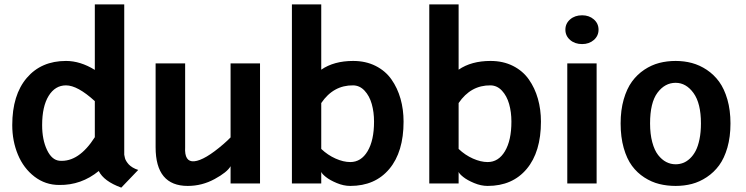

<svg xmlns="http://www.w3.org/2000/svg" viewBox="-20 -840 3417 879"><path d="M251 6.8Q187.5 6.8 137.7 -31.5Q87.9 -69.8 62 -132.1Q36.1 -194.3 36.1 -267.1Q36.1 -405.3 102.5 -483.2Q168.9 -561 282.2 -561Q347.7 -561 414.1 -520V-819.8H548.8V-139.2Q549.3 -138.7 548.8 -136Q548.3 -133.3 549.6 -127.7Q550.8 -122.1 552.2 -115.7Q553.7 -109.4 558.6 -101.6Q563.5 -93.8 569.8 -86.9Q576.2 -80.1 587.4 -73.2Q598.6 -66.4 612.8 -62L535.2 19Q455.1 -10.3 432.1 -57.1Q352.1 8.3 251 6.8ZM252.9 -104Q340.8 -97.2 414.1 -211.9V-377Q335 -449.2 282.2 -449.2Q232.4 -449.2 202.6 -400.9Q172.9 -352.5 172.9 -267.1Q172.9 -200.7 195.1 -153.8Q217.3 -106.9 252.9 -104Z M827.6 -166Q823.7 -97.7 869.1 -101.6Q917 -106 1003.4 -180.7Q1022.5 -197.3 1035.6 -210.9V-549.8H1170.4V0H1035.6V-79.1Q1020.5 -51.8 962.6 -20.3Q904.8 11.2 839.4 11.2Q692.4 11.2 692.4 -166V-549.8H827.6Z M1596.7 -561Q1654.3 -561 1699.5 -538.3Q1744.6 -515.6 1772.2 -476.3Q1799.8 -437 1813.7 -387.9Q1827.6 -338.9 1827.6 -283.2Q1827.6 -144.5 1762.5 -66.7Q1697.3 11.2 1583.5 11.2Q1553.2 11.2 1521.7 -2Q1490.2 -15.1 1471.9 -29.8Q1453.6 -44.4 1450.7 -53.2V0H1316.4V-819.8H1450.7V-521Q1508.8 -561 1596.7 -561ZM1596.7 -449.2Q1506.3 -450.2 1450.7 -368.2V-158.2Q1480.5 -129.9 1516.4 -114Q1552.2 -98.1 1583.5 -98.1Q1633.3 -98.1 1662.8 -147.7Q1692.4 -197.3 1692.4 -283.2Q1692.4 -327.1 1681.9 -364Q1671.4 -400.9 1649.2 -424.8Q1627 -448.7 1596.7 -449.2Z M2225.6 -561Q2283.2 -561 2328.4 -538.3Q2373.5 -515.6 2401.1 -476.3Q2428.7 -437 2442.6 -387.9Q2456.5 -338.9 2456.5 -283.2Q2456.5 -144.5 2391.4 -66.7Q2326.2 11.2 2212.4 11.2Q2182.1 11.2 2150.6 -2Q2119.1 -15.1 2100.8 -29.8Q2082.5 -44.4 2079.6 -53.2V0H1945.3V-819.8H2079.6V-521Q2137.7 -561 2225.6 -561ZM2225.6 -449.2Q2135.3 -450.2 2079.6 -368.2V-158.2Q2109.4 -129.9 2145.3 -114Q2181.2 -98.1 2212.4 -98.1Q2262.2 -98.1 2291.7 -147.7Q2321.3 -197.3 2321.3 -283.2Q2321.3 -327.1 2310.8 -364Q2300.3 -400.9 2278.1 -424.8Q2255.9 -448.7 2225.6 -449.2Z M2577.1 -549.8H2711.4V0H2577.1ZM2645 -770Q2677.2 -770 2698.7 -751.2Q2720.2 -732.4 2720.2 -704.1Q2720.2 -675.8 2698.7 -657Q2677.2 -638.2 2645 -638.2Q2611.8 -638.2 2590.1 -657Q2568.4 -675.8 2568.4 -704.1Q2568.4 -732.4 2590.1 -751.2Q2611.8 -770 2645 -770Z M2821.3 -274.9Q2821.3 -335.9 2835.4 -385Q2849.6 -434.1 2873.3 -466.6Q2897 -499 2929.7 -520.8Q2962.4 -542.5 2998 -551.8Q3033.7 -561 3073.2 -561Q3112.3 -561 3147.7 -551.5Q3183.1 -542 3215.8 -520.3Q3248.5 -498.5 3272.2 -466.1Q3295.9 -433.6 3310.1 -384.5Q3324.2 -335.4 3324.2 -274.9Q3324.2 -213.4 3310.1 -164.3Q3295.9 -115.2 3272.2 -83Q3248.5 -50.8 3215.8 -29.1Q3183.1 -7.3 3147.7 2Q3112.3 11.2 3073.2 11.2Q3033.7 11.2 2998.3 2.4Q2962.9 -6.3 2929.9 -27.6Q2897 -48.8 2873.3 -80.8Q2849.6 -112.8 2835.4 -162.6Q2821.3 -212.4 2821.3 -274.9ZM3189 -274.9Q3189 -367.2 3155 -414.1Q3121.1 -460.9 3073.2 -460.9Q3023.9 -460.9 2990 -415.5Q2956.1 -370.1 2956.1 -274.9Q2956.1 -226.6 2966.1 -189.2Q2976.1 -151.9 2992.9 -130.4Q3009.8 -108.9 3030 -98.4Q3050.3 -87.9 3073.2 -87.9Q3090.8 -87.9 3107.2 -94Q3123.5 -100.1 3138.7 -114.3Q3153.8 -128.4 3164.8 -149.4Q3175.8 -170.4 3182.4 -202.6Q3189 -234.9 3189 -274.9Z"/></svg>

Font: Junction Bold
Style: Bold
Weight: 700
Designer: Caroline Hadilaksono
Foundry: Caroline Hadilaksono
Version: Version 001.001